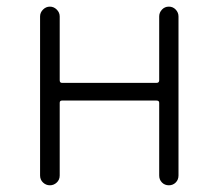

<svg xmlns="http://www.w3.org/2000/svg" viewBox="-20 -553 652 573"><path d="M99.6 -29.3V-503.9Q99.6 -515.6 108.4 -524.4Q117.2 -533.2 128.9 -533.2Q140.6 -533.2 149.4 -524.4Q158.2 -515.6 158.2 -503.9V-313.5Q158.2 -305.7 165 -305.7H447.3Q455.1 -305.7 455.1 -313.5V-503.9Q455.1 -515.6 463.4 -524.4Q471.7 -533.2 483.9 -533.2Q496.1 -533.2 504.4 -524.4Q512.7 -515.6 512.7 -503.9V-29.3Q512.7 -16.6 504.4 -8.3Q496.1 0 483.9 0Q471.7 0 463.4 -8.3Q455.1 -16.6 455.1 -29.3V-246.1Q455.1 -252.9 447.3 -252.9H165Q158.2 -252.9 158.2 -246.1V-29.3Q158.2 -16.6 149.4 -8.3Q140.6 0 128.9 0Q117.2 0 108.4 -8.3Q99.6 -16.6 99.6 -29.3Z"/></svg>

Font: Gen Jyuu Gothic Light
Style: Regular
Weight: 200
Designer: [Source Han Sans]
Ryoko NISHIZUKA  (kana & ideographs); Paul D. Hunt (Latin, Greek & Cyrillic); Wenlong ZHANG  (bopomofo
Version: Version 1.002.20150607